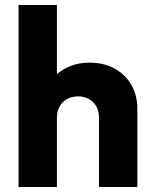

<svg xmlns="http://www.w3.org/2000/svg" viewBox="-20 -746 612 766"><path d="M375 0V-276.5Q375 -315 351.5 -338.2Q328 -361.5 291.6 -361.5Q266.9 -361.5 247.7 -351Q228.5 -340.5 217.8 -321.2Q207 -302 207 -276.5L147.5 -305.5Q147.5 -363 171.8 -405.8Q196 -448.5 238.9 -472.2Q281.9 -496 337.7 -496Q394.5 -496 437.5 -472.2Q480.5 -448.5 504.2 -407Q528 -365.5 528 -311V0ZM54 0V-726H207V0Z"/></svg>

Font: Marine Company Thin
Style: Regular
Weight: 100
Designer: Rodrigo Fuenzalida
Foundry: fragTYPE
Version: Version 1.000